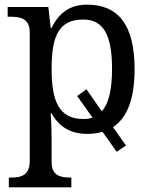

<svg xmlns="http://www.w3.org/2000/svg" viewBox="-20 -566 654 826"><path d="M559 -269C559 -461 487 -546 355 -546C277 -546 232 -507 202 -446H198L188 -536H13V-494H26C70 -494 108 -485 108 -426V126C108 189 71 198 26 198H18V240H287V198H284C240 198 202 190 202 131V35C202 10 201 -39 198 -78H202C231 -26 278 10 355 10C379 10 401 7 421 1L482 87L522 60L466 -19C527 -59 559 -140 559 -269ZM339 -54C234 -54 202 -130 202 -269C202 -413 234 -482 338 -482C427 -482 462 -412 462 -270C462 -184 449 -122 418 -87L352 -182L312 -153L378 -60C366 -56 353 -54 339 -54Z"/></svg>

Font: Noto Serif Thai
Style: Regular
Weight: 400
Designer: Monotype Design Team
Foundry: Monotype Imaging Inc.
Version: Version 1.901